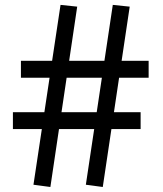

<svg xmlns="http://www.w3.org/2000/svg" viewBox="-20 -744 650 766"><path d="M390 2 322.5 -7 430 -724.5 497.5 -717.5ZM31.5 -229V-296.5H541V-229ZM181 2 113.5 -7 221.5 -724.5 288 -717.5ZM63.5 -434V-501.5H573V-434Z"/></svg>

Font: Public Sans Thin SemiBold
Style: Regular
Weight: 600
Version: Version 2.001